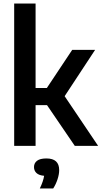

<svg xmlns="http://www.w3.org/2000/svg" viewBox="-20 -828 577 1090"><path d="M60.5 0V-808H182V-328.5H246L390 -545H520L347 -282L537 0H404.5L247 -231H182V0ZM206 242Q226 200.5 230.5 170Q201 167.5 187 154.2Q173 141 173 120.5Q173 98 190.2 84.8Q207.5 71.5 243.5 71.5Q316 71.5 316 137.5Q316 161.5 306.5 190.2Q297 219 282 242Z"/></svg>

Font: Encode Sans Semi Condensed SemiBold
Style: Regular
Weight: 600
Width: 4
Designer: Multiple Designers
Foundry: Impallari Type
Version: Version 3.000; ttfautohint (v1.8.3) -l 8 -r 50 -G 200 -x 14 